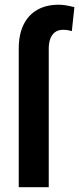

<svg xmlns="http://www.w3.org/2000/svg" viewBox="-20 -780 330 800"><path d="M183.1 0H58.1V-576.7Q58.1 -636.2 78.1 -677Q98.1 -717.8 135.3 -739Q172.4 -760.3 224.1 -760.3Q241.2 -760.3 257.3 -757.3Q273.4 -754.4 290 -750L279.3 -650.4Q271.5 -652.8 262.7 -654.3Q253.9 -655.8 241.7 -655.8Q222.7 -655.8 209.7 -646.2Q196.8 -636.7 189.9 -619.1Q183.1 -601.6 183.1 -576.7Z"/></svg>

Font: Roboto Condensed SemiBold
Style: Regular
Weight: 600
Designer: Christian Robertson
Foundry: Google
Version: Version 3.008; 2023